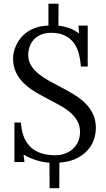

<svg xmlns="http://www.w3.org/2000/svg" viewBox="-20 -853 569 1026"><path d="M110.8 13.2H57.1V-198.2H91.8Q94.7 -151.9 108.6 -118.9Q122.6 -85.9 146.2 -64.7Q169.9 -43.5 202.6 -33.4Q235.4 -23.4 274.9 -23.4Q304.2 -23.4 328.6 -32.7Q353 -42 370.6 -58.3Q388.2 -74.7 397.9 -97.7Q407.7 -120.6 407.7 -147.9Q407.7 -182.6 392.3 -208.5Q377 -234.4 351.8 -255.1Q326.7 -275.9 294.4 -293.2Q262.2 -310.5 228.8 -328.1Q195.3 -345.7 163.1 -365.2Q130.9 -384.8 105.7 -409.7Q80.6 -434.6 65.2 -466.8Q49.8 -499 49.8 -542Q49.8 -557.6 54.2 -576.4Q58.6 -595.2 67.9 -614.3Q77.1 -633.3 92 -651.4Q106.9 -669.4 127.9 -683.6Q148.9 -697.8 176.5 -706.5Q204.1 -715.3 238.8 -716.3V-833H293L292 -715.8Q320.3 -712.9 348.1 -703.6Q376 -694.3 402.8 -673.8L398.9 -716.3H448.7V-497.6H412.1Q409.7 -533.7 401.1 -566.4Q392.6 -599.1 374.3 -623.8Q356 -648.4 326.4 -663.1Q296.9 -677.7 252.9 -677.7Q221.2 -677.7 198.2 -667.5Q175.3 -657.2 160.4 -640.9Q145.5 -624.5 138.2 -603.3Q130.9 -582 130.9 -560.1Q130.9 -527.3 146.5 -502.4Q162.1 -477.5 187.5 -457.3Q212.9 -437 245.4 -419.4Q277.8 -401.9 311.5 -384Q345.2 -366.2 377.7 -346.4Q410.2 -326.7 435.5 -301.5Q460.9 -276.4 476.6 -244.1Q492.2 -211.9 492.2 -169.9Q492.2 -134.8 480.2 -102.8Q468.3 -70.8 443.8 -45.4Q419.4 -20 382.8 -3.7Q346.2 12.7 297.4 16.1L296.9 152.8H245.1L244.1 16.1Q226.6 15.6 208 12Q189.5 8.3 171.4 2.4Q153.3 -3.4 136.5 -11Q119.6 -18.6 106 -27.3Z"/></svg>

Font: DimaThulth2
Style: Regular
Weight: 400
Designer: R.Balvardi
Foundry: R.Balvardi (R.Balvardi@gmail.com)
Version: Version 1.00;November 13, 2018;FontCreator 11.5.0.2427 64-bi